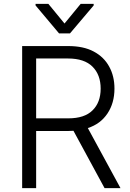

<svg xmlns="http://www.w3.org/2000/svg" viewBox="-20 -966 671 988"><path d="M462 -701Q515 -673 542 -623Q569 -574 569 -510Q569 -436 533 -382Q497 -328 432 -307L600 2H518L358 -293Q351 -292 332 -292H166V2H94V-729H331Q410 -729 462 -701ZM456 -398Q498 -439 498 -510Q498 -581 456 -623Q414 -665 330 -665H166V-357H331Q415 -357 456 -398ZM395 -946H462V-938L340 -794H284L163 -938V-946H229L312 -845Z"/></svg>

Font: Sinter Normal
Style: Regular
Weight: 350
Foundry: Adobe & rsms
Version: Version 1.000